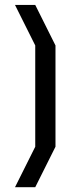

<svg xmlns="http://www.w3.org/2000/svg" viewBox="-20 -687 290 790"><path d="M125 -500 41.7 -666.7H125L208.3 -500V-83.3L125 83.3H41.7L125 -83.3Z"/></svg>

Font: Yulong
Style: Regular
Weight: 400
Designer: GGBotNet
Foundry: f0n7.com
Version: 1.00